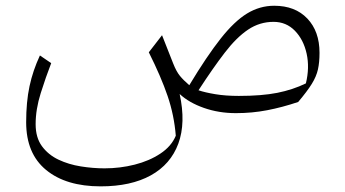

<svg xmlns="http://www.w3.org/2000/svg" viewBox="-20 -392 1225 681"><path d="M816.9 9.3Q755.9 9.3 703.1 -9.3Q650.4 -27.8 617.2 -58.6Q639.6 43.9 612.5 117.4Q585.4 190.9 514.9 230Q444.3 269 336.9 269Q214.4 269 143.6 210.9Q72.8 152.8 72.8 41.5Q72.8 -30.3 84.7 -86.2Q96.7 -142.1 121.6 -195.3L161.6 -168Q142.6 -119.1 124.5 -61.8Q106.4 -4.4 106.4 48.3Q106.4 96.2 128.9 126.7Q151.4 157.2 187.5 174.3Q223.6 191.4 266.6 198.2Q309.6 205.1 350.6 205.1Q405.8 205.1 457.8 191.9Q509.8 178.7 548.8 152.8Q587.9 127 603.5 89.4Q597.7 16.6 574.5 -51.5Q551.3 -119.6 507.8 -206.5L554.7 -267.1L594.2 -167Q605.5 -138.2 618.2 -122.8Q630.9 -107.4 651.4 -89.8Q713.9 -193.4 762.7 -255.1Q811.5 -316.9 856.4 -344.2Q901.4 -371.6 952.6 -371.6Q1026.9 -371.6 1070.1 -326.2Q1113.3 -280.8 1113.3 -204.6Q1113.3 -170.9 1107.7 -145.8Q1102.1 -120.6 1085.9 -94.5Q1069.8 -68.4 1037.6 -30.3Q981 -11.2 927.5 -1Q874 9.3 816.9 9.3ZM1064.9 -96.2Q1078.6 -151.9 1067.6 -201.7Q1056.6 -251.5 1025.9 -283Q995.1 -314.5 950.2 -314.5Q900.9 -314.5 859.9 -286.9Q818.8 -259.3 777.3 -205.3Q735.8 -151.4 684.1 -71.8Q707 -64 743.7 -57.9Q780.3 -51.8 827.1 -51.8Q908.2 -51.8 963.4 -62.7Q1018.6 -73.7 1064.9 -96.2Z"/></svg>

Font: Pinar-FD Light
Style: Regular
Weight: 300
Designer: Amin Abedi
Version: Version 2.000